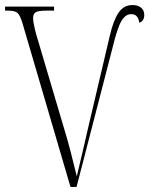

<svg xmlns="http://www.w3.org/2000/svg" viewBox="-20 -740 595 760"><path d="M69 -648Q59 -681 48.5 -689.5Q38 -698 9 -698H0V-714H194V-698H167Q132 -698 121.5 -691.5Q111 -685 111 -669Q111 -654 117.5 -627Q124 -600 129 -585L229 -247Q246 -192 259.5 -140Q273 -88 284 -42Q297 -96 307.5 -141.5Q318 -187 330 -239L415 -600Q429 -660 449.5 -690Q470 -720 504 -720Q526 -720 538.5 -709.5Q551 -699 551 -681Q551 -656 531 -650Q530 -664 522.5 -674Q515 -684 499 -684Q477 -684 461 -657.5Q445 -631 427 -557L283 0H259Z"/></svg>

Font: Noto Serif Display Condensed ExtraLight
Style: Regular
Weight: 200
Width: 3
Designer: Monotype Design Team
Foundry: Monotype Imaging Inc.
Version: Version 2.009